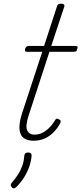

<svg xmlns="http://www.w3.org/2000/svg" viewBox="-20 -750 443 1045"><path d="M163 16Q132 16 111.5 3Q91 -10 86.5 -42Q82 -74 99 -130L210 -468H129Q119 -468 117 -472.5Q115 -477 117 -485Q120 -493 125 -496.5Q130 -500 139 -500H220L290 -715Q292 -723 297 -726.5Q302 -730 313 -730Q323 -730 327.5 -726Q332 -722 330 -714L259 -500H389Q400 -500 402 -496Q404 -492 400 -484Q399 -474 394.5 -471Q390 -468 380 -468H249L137 -125Q117 -65 128 -41Q139 -17 168 -17Q201 -17 230.5 -39.5Q260 -62 278 -93Q281 -100 286.5 -103Q292 -106 300 -101Q309 -97 310 -91Q311 -85 307 -78Q293 -52 271.5 -30Q250 -8 222.5 4Q195 16 163 16ZM45 270Q39 264 38.5 258.5Q38 253 43 246Q63 223 77.5 200.5Q92 178 101 153.5Q110 129 112 99Q113 88 118.5 84Q124 80 133 80Q143 80 147.5 84Q152 88 152 96Q152 111 145 138.5Q138 166 120.5 199.5Q103 233 70 267Q65 272 58 274.5Q51 277 45 270Z"/></svg>

Font: Playwrite BE VLG Thin
Style: Regular
Weight: 250
Designer: Veronika Burian, José Scaglione
Foundry: TypeTogether
Version: Version 1.002